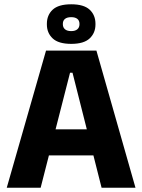

<svg xmlns="http://www.w3.org/2000/svg" viewBox="-20 -875 663 895"><path d="M11.5 0 194.5 -639H429.5L611.5 0H453.5L318 -536H306.5L169.5 0ZM167 -150.5V-272H455V-150.5ZM198.5 -761V-764Q198.5 -804.5 225.5 -829.8Q252.5 -855 312 -855Q371 -855 398 -829.8Q425 -804.5 425 -764V-761Q425 -721.5 398 -696Q371 -670.5 312 -670.5Q252.5 -670.5 225.5 -696Q198.5 -721.5 198.5 -761ZM273 -762Q273 -747 283 -738.5Q293 -730 312 -730Q330.5 -730 340.5 -738.5Q350.5 -747 350.5 -762V-764Q350.5 -779 340.5 -787Q330.5 -795 312 -795Q293 -795 283 -787Q273 -779 273 -764Z"/></svg>

Font: Anek Tamil Medium
Style: Bold
Weight: 700
Version: Version 1.003